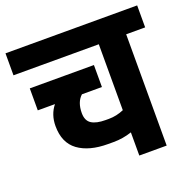

<svg xmlns="http://www.w3.org/2000/svg" viewBox="-130 -785 899 903"><g transform="rotate(-20 319.5 -333.5)"><path d="M649 -667V-557H554V0H417V-116Q372 -101 326 -101H298Q203 -101 148.5 -141Q94 -181 94 -265Q94 -322 127 -363H41V-473H362V-363H262Q231 -335 231 -280Q231 -242 255 -226.5Q279 -211 325 -211H342Q380 -211 417 -227V-557H-10V-667Z"/></g></svg>

Font: Biryani ExtraBold
Style: Regular
Weight: 800
Designer: Dan Reynolds and Mathieu Reguer
Foundry: Dan Reynolds and Mathieu Reguer
Version: Version 1.004; ttfautohint (v1.1) -l 5 -r 5 -G 72 -x 0 -D la